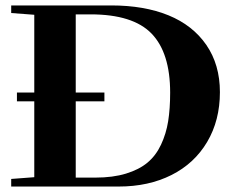

<svg xmlns="http://www.w3.org/2000/svg" viewBox="-20 -683 849 703"><path d="M21 0V-27.8L105.5 -34.2V-312H42V-344.2H105.5V-628.9L21 -635.3V-663.1H387.7Q507.8 -663.1 596.7 -627Q685.5 -590.8 735.4 -518.6Q785.2 -446.3 785.2 -345.7Q785.2 -242.2 738.5 -163.3Q691.9 -84.5 607.9 -42.2Q523.9 0 414.6 0ZM257.3 -32.7H329.1Q393.6 -32.7 441.4 -47.4Q489.3 -62 520 -87.6Q550.8 -113.3 569.6 -153.3Q588.4 -193.4 595.7 -239Q603 -284.7 603 -343.8Q603 -489.7 534.9 -560.1Q466.8 -630.4 311.5 -630.4H257.3V-344.2H362.3V-312H257.3Z"/></svg>

Font: Elstob 14pt
Style: Bold
Weight: 700
Designer: Peter S. Baker
Version: Version 1.015